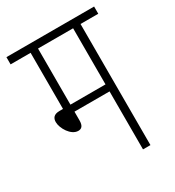

<svg xmlns="http://www.w3.org/2000/svg" viewBox="-154 -714 734 806"><g transform="rotate(-30 212.5 -311.0)"><path d="M339 -587H425V-622H0V-587H97V-315H80C52 -315 43 -301 43 -282C43 -252 72 -203 107 -203C123 -203 133 -212 133 -239V-281H303V0H339ZM303 -587V-315H133V-587Z"/></g></svg>

Font: Noto Sans Devanagari UI ExtraCondensed ExtraLight
Style: Regular
Weight: 200
Width: 2
Designer: Jelle Bosma - Monotype Design Team
Foundry: Monotype Imaging Inc.
Version: Version 2.004